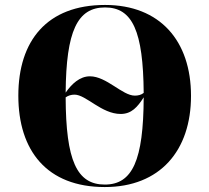

<svg xmlns="http://www.w3.org/2000/svg" viewBox="-20 -745 845 775"><path d="M403 10C626 10 751 -137 751 -358C751 -580 626 -725 404 -725C169 -725 54 -580 54 -359C54 -137 169 10 403 10ZM524 -359C474 -359 410 -437 343 -437C302 -437 269 -406 245 -371C247 -619 292 -715 404 -715C515 -715 558 -619 560 -370C550 -362 538 -359 524 -359ZM403 0C290 0 246 -97 245 -352C255 -359 267 -363 281 -363C327 -363 390 -285 467 -285C511 -285 535 -313 560 -352C559 -98 515 0 403 0Z"/></svg>

Font: Noto Serif Display ExtraBold
Style: Regular
Weight: 800
Designer: Monotype Design Team
Foundry: Monotype Imaging Inc.
Version: Version 2.009